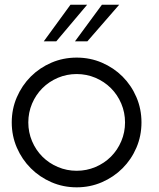

<svg xmlns="http://www.w3.org/2000/svg" viewBox="-20 -770 672 814"><path d="M29.8 -251Q29.8 -308.1 51.5 -358.1Q73.2 -408.1 110.6 -445.5Q148 -482.8 198 -504.3Q248 -525.8 305.1 -525.8Q362.1 -525.8 412.1 -504.3Q462.1 -482.8 499.5 -445.5Q536.9 -408.1 558.3 -358.1Q579.8 -308.1 579.8 -251Q579.8 -193.9 558.3 -143.9Q536.9 -93.9 499.5 -56.6Q462.1 -19.2 412.1 2.5Q362.1 24.2 305.1 24.2Q248 24.2 198 2.5Q148 -19.2 110.6 -56.6Q73.2 -93.9 51.5 -143.9Q29.8 -193.9 29.8 -251ZM100 -251Q100 -209.1 115.9 -171.5Q131.8 -133.8 159.8 -105.8Q187.9 -77.8 225.5 -61.9Q263.1 -46 305.1 -46Q347 -46 384.6 -61.9Q422.2 -77.8 450.3 -105.8Q478.3 -133.8 494.2 -171.5Q510.1 -209.1 510.1 -251Q510.1 -292.9 494.2 -330.6Q478.3 -368.2 450.3 -396.2Q422.2 -424.2 384.6 -440.2Q347 -456.1 305.1 -456.1Q263.1 -456.1 225.5 -440.2Q187.9 -424.2 159.8 -396.2Q131.8 -368.2 115.9 -330.6Q100 -292.9 100 -251ZM485.4 -750 350.5 -594.9H298L412.1 -750ZM349.5 -750 218.7 -594.9H165.7L278.8 -750Z"/></svg>

Font: Myanmar KatKuu
Style: Regular
Weight: 400
Designer: Khon Soe Zaw Thu
Foundry: MPUA
Version: Version 1.00 September 13, 2016, initial release